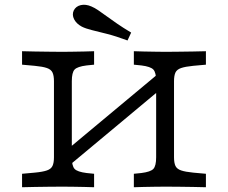

<svg xmlns="http://www.w3.org/2000/svg" viewBox="-20 -786 957 806"><path d="M206.5 -369.4V-445.2Q206.5 -468.5 200.4 -481.5Q194.4 -494.4 177 -500.4Q159.7 -506.5 125.8 -509.7L72.6 -514.5V-571Q96.8 -570.2 125.4 -569.8Q154 -569.4 182.7 -569Q211.3 -568.5 235.5 -568.5H243.5H247.6Q266.9 -568.5 289.1 -569Q311.3 -569.4 333.9 -569.8Q356.5 -570.2 375 -571V-514.5L343.5 -511.3Q304.8 -506.5 293.1 -494Q281.5 -481.5 281.5 -445.2V-369.4ZM635.5 -201.6V-445.2Q635.5 -481.5 623.8 -494Q612.1 -506.5 573.4 -511.3L541.9 -514.5V-571Q560.5 -570.2 583.1 -569.8Q605.6 -569.4 628.2 -569Q650.8 -568.5 669.4 -568.5H673.4H681.5Q705.6 -568.5 734.3 -569Q762.9 -569.4 791.5 -569.8Q820.2 -570.2 844.4 -571V-514.5L791.1 -509.7Q758.1 -506.5 740.3 -500.4Q722.6 -494.4 716.5 -481.5Q710.5 -468.5 710.5 -445.2V-201.6ZM235.5 -2.4Q211.3 -2.4 182.7 -2Q154 -1.6 125.4 -1.2Q96.8 -0.8 72.6 0V-56.5L125.8 -61.3Q159.7 -64.5 177 -70.6Q194.4 -76.6 200.4 -89.5Q206.5 -102.4 206.5 -125.8V-425.8H281.5V-125.8Q281.5 -89.5 293.1 -77Q304.8 -64.5 343.5 -59.7L375 -56.5V0Q356.5 -0.8 333.9 -1.2Q311.3 -1.6 289.1 -2Q266.9 -2.4 247.6 -2.4H243.5ZM265.3 -87.1V-160.5L653.2 -483.9V-410.5ZM669.4 -2.4Q650.8 -2.4 628.2 -2Q605.6 -1.6 583.1 -1.2Q560.5 -0.8 541.9 0V-56.5L573.4 -59.7Q612.1 -64.5 623.8 -77Q635.5 -89.5 635.5 -125.8V-201.6H710.5V-125.8Q710.5 -102.4 716.5 -89.5Q722.6 -76.6 740.3 -70.6Q758.1 -64.5 791.1 -61.3L844.4 -56.5V0Q820.2 -0.8 791.5 -1.2Q762.9 -1.6 734.3 -2Q705.6 -2.4 681.5 -2.4H673.4ZM515.3 -616.1Q465.3 -634.7 428.2 -644Q391.1 -653.2 365.3 -659.7Q339.5 -666.1 323.4 -674.2Q300.8 -686.3 291.1 -705.2Q281.5 -724.2 289.5 -741.9Q298.4 -759.7 319 -764.5Q339.5 -769.4 363.7 -758.9Q377.4 -753.2 392.7 -742.7Q408.1 -732.3 427.4 -718.1Q446.8 -704 471.8 -686.7Q496.8 -669.4 530.6 -649.2Z"/></svg>

Font: Playfair 5pt SemiExpanded Light
Style: Regular
Weight: 300
Width: 6
Designer: Claus Eggers Sørensen
Foundry: Claus Eggers Sørensen
Version: Version 2.203